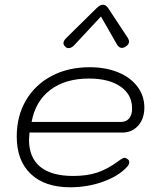

<svg xmlns="http://www.w3.org/2000/svg" viewBox="-20 -785 674 814"><path d="M51 -206Q51 -293 90 -359.5Q129 -426 199 -463Q269 -500 360 -500Q428 -500 480.5 -478.5Q533 -457 562.5 -418Q592 -379 592 -329Q592 -282 566 -252.5Q540 -223 498 -223H105Q103 -201 103 -192Q103 -117 150.5 -78Q198 -39 290 -39Q349 -39 392.5 -53.5Q436 -68 482 -102Q500 -116 508 -116Q513 -116 520 -111Q528 -106 528 -97Q528 -87 517 -76Q482 -38 416.5 -14.5Q351 9 278 9Q170 9 110.5 -47.5Q51 -104 51 -206ZM492 -268Q515 -268 527.5 -283Q540 -298 540 -325Q540 -384 491 -418Q442 -452 357 -452Q257 -452 193.5 -404Q130 -356 114 -268ZM249 -602Q249 -612 261 -624L389 -750Q404 -765 417 -765Q429 -765 439 -750L522 -624Q527 -616 527 -609Q527 -596 512 -587Q505 -582 496 -582Q484 -582 475 -598L408 -715L299 -598Q285 -581 271 -581Q263 -581 258 -586Q249 -594 249 -602Z"/></svg>

Font: Kodchasan ExtraLight
Style: Italic
Weight: 275
Italic angle: -10°
Version: Version 1.000; ttfautohint (v1.6)